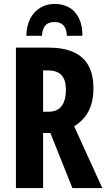

<svg xmlns="http://www.w3.org/2000/svg" viewBox="-20 -956 541 976"><path d="M226 -714Q303 -714 354 -691Q405 -668 430 -622Q455 -576 455 -507Q455 -463 444.5 -427Q434 -391 412.5 -363Q391 -335 357 -314L500 0H348L236 -280H199V0H61V-714ZM225 -598H199V-388H227Q256 -388 275.5 -400.5Q295 -413 305 -438Q315 -463 315 -500Q315 -534 305 -555.5Q295 -577 275 -587.5Q255 -598 225 -598ZM258 -936Q300 -936 331.5 -918Q363 -900 381 -864Q399 -828 399 -774H320Q319 -798 311.5 -813.5Q304 -829 290.5 -836.5Q277 -844 257 -844Q238 -844 224 -837Q210 -830 202.5 -814.5Q195 -799 193 -774H114Q115 -824 133.5 -860.5Q152 -897 184.5 -916.5Q217 -936 258 -936Z"/></svg>

Font: Noto Sans Display ExtraCondensed
Style: Bold
Weight: 700
Width: 2
Designer: Monotype Design Team
Foundry: Monotype Imaging Inc.
Version: Version 2.003